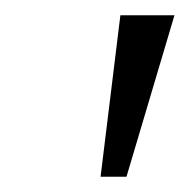

<svg xmlns="http://www.w3.org/2000/svg" viewBox="-20 -734 249 252"><path d="M112 -502 138 -714H209L146 -502Z"/></svg>

Font: Noto Serif Light
Style: Italic
Weight: 300
Italic angle: -12°
Designer: Monotype Design Team
Foundry: Monotype Imaging Inc.
Version: Version 2.013